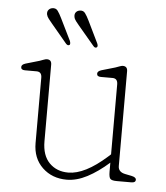

<svg xmlns="http://www.w3.org/2000/svg" viewBox="-50 -714 667 771"><g transform="rotate(5 283.0 -328.5)"><path d="M110 -124V-387Q110 -411 89 -411H42Q26 -411 26 -423Q26 -433 42 -438L97 -454Q104.5 -456.5 113 -459.8Q121.5 -463 126 -463Q145 -463 145 -443V-134Q145 -77 174.5 -47Q204 -17 251 -17Q317.5 -17 405 -95L416 -105V-387Q416 -411 395 -411H348Q332 -411 332 -423Q332 -433 348 -438L403 -454Q410.5 -456.5 419 -459.8Q427.5 -463 432 -463Q451 -463 451 -443V-61Q451 -36.5 480 -31L505 -26Q524 -22 524 -12Q524 0 507 0H448Q428.5 0 422.2 -6.2Q416 -12.5 416 -35V-71.5Q372 -32.5 329.5 -10.2Q287 12 247 12Q188 12 149 -25.2Q110 -62.5 110 -124ZM168.5 -632 211.5 -544.5Q216 -532 211.5 -528Q204.5 -523.5 197 -532L132.5 -609Q126 -617 119.5 -625.2Q113 -633.5 111 -642Q109 -653.5 114.8 -660.5Q120.5 -667.5 129.5 -669Q144 -671.5 151.8 -661Q159.5 -650.5 168.5 -632ZM279 -632 321.5 -544.5Q327 -532.5 321.5 -528Q314.5 -523.5 307.5 -532L242.5 -609Q236 -617 229.5 -625.2Q223 -633.5 221.5 -642Q219.5 -653.5 225 -660.5Q230.5 -667.5 240 -669Q254.5 -671.5 262.2 -661Q270 -650.5 279 -632Z"/></g></svg>

Font: Fraunces 9pt S100 Thin
Style: Regular
Weight: 100
Version: Version 1.000; ttfautohint (v1.8.3)